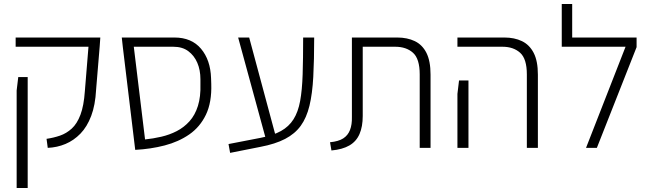

<svg xmlns="http://www.w3.org/2000/svg" viewBox="-20 -737 3243 957"><path d="M218 0 212 -45Q247 -50 279 -61Q311 -72 337.5 -96Q364 -120 381 -165Q398 -210 403 -283L421 -504H58V-550H480L477 -507L459 -290Q455 -213 434.5 -159Q414 -105 381 -71Q348 -37 306.5 -19.5Q265 -2 218 0ZM63 200V-286L71 -353H118V-286V200Z M654 10 592 -504 643 -536 703 -42Q743 -46 784 -55.5Q825 -65 861 -83.5Q897 -102 924.5 -132.5Q952 -163 966.5 -209Q981 -255 979 -319V-342Q979 -388 963.5 -424Q948 -460 918.5 -482Q889 -504 844 -504H592L587 -550H849Q935 -550 982 -494Q1029 -438 1032 -348L1033 -319Q1036 -227 1006.5 -165.5Q977 -104 923.5 -67Q870 -30 800.5 -12Q731 6 654 10Z M1127 25 1119 -19 1279 -50Q1341 -62 1380.5 -84Q1420 -106 1443 -142.5Q1466 -179 1476 -233.5Q1486 -288 1488.5 -366Q1491 -444 1491 -550H1546Q1546 -438 1541.5 -354Q1537 -270 1522.5 -210Q1508 -150 1479 -110Q1450 -70 1401 -44.5Q1352 -19 1278 -5ZM1303 -52 1167 -550H1222L1356 -52Z M1632 13 1625 -28Q1667 -32 1690.5 -47Q1714 -62 1724.5 -89Q1735 -116 1734 -154V-550H1960Q2010 -550 2047.5 -532Q2085 -514 2105.5 -473.5Q2126 -433 2126 -365V0H2072V-366Q2072 -444 2038.5 -474Q2005 -504 1950 -504H1788V-159Q1788 -106 1772 -69Q1756 -32 1721.5 -12Q1687 8 1632 13Z M2606 0V-366Q2606 -444 2572.5 -474Q2539 -504 2485 -504H2260V-550H2494Q2544 -550 2581.5 -532Q2619 -514 2640 -473.5Q2661 -433 2661 -365V0ZM2260 0V-269L2268 -336H2315V-269V0Z M2901 0 3098 -504H2780V-550H3153V-502L2955 0ZM2780 -504V-717H2832V-504Z"/></svg>

Font: Assistant ExtraLight Light
Style: Regular
Weight: 300
Version: Version 3.000